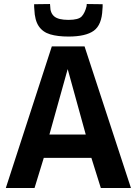

<svg xmlns="http://www.w3.org/2000/svg" viewBox="-20 -936 680 956"><path d="M9 0 238 -705H401L632 0H482L435 -150H198L152 0ZM226 -266H407L317 -592ZM321 -754Q267 -754 230 -765Q193 -776 173 -805.5Q153 -835 151 -889Q150 -895 150 -901.5Q150 -908 150 -915L229 -916Q230 -912 230 -905Q230 -871 250.5 -854Q271 -837 321 -837Q371 -837 387 -854.5Q403 -872 411 -905Q412 -908 412 -916L491 -915Q491 -908 491 -901.5Q491 -895 490 -889Q487 -812 447 -783Q407 -754 321 -754Z"/></svg>

Font: Georama SemiBold
Style: Regular
Weight: 600
Designer: Jean-Baptiste Levee
Foundry: Production Type
Version: Version 1.000